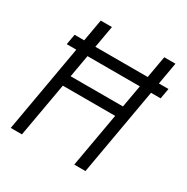

<svg xmlns="http://www.w3.org/2000/svg" viewBox="-159 -829 938 965"><g transform="rotate(30 310.0 -346.5)"><path d="M64 -505.4H119.6L30.8 0H95.7L151.4 -314.9H455.1L399.4 0H464.4L553.2 -505.4H608.9L619.6 -565.9H564L586.4 -693.4H521.5L499 -565.9H195.3L217.8 -693.4H152.8L130.4 -565.9H74.7ZM161.6 -375.5 184.6 -505.4H488.3L465.3 -375.5Z"/></g></svg>

Font: Cascadia Mono PL Light
Style: Italic
Weight: 300
Italic angle: -10°
Monospace: yes
Designer: Aaron Bell
Foundry: Saja Typeworks
Version: Version 2404.023